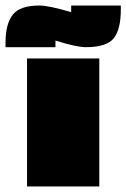

<svg xmlns="http://www.w3.org/2000/svg" viewBox="-88 -676 458 696"><path d="M272 0H10V-464H272ZM350 -656V-642Q350 -570 324.5 -537.5Q299 -505 223 -505Q189 -505 113 -529V-505H-68V-520Q-68 -590 -41.5 -623Q-15 -656 55 -656Q88 -656 170 -632V-656Z"/></svg>

Font: Passion One Black
Style: Regular
Weight: 900
Designer: Alejandro Lo Celso
Foundry: Fontstage
Version: Version 1.002